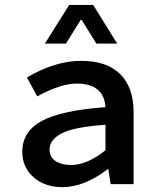

<svg xmlns="http://www.w3.org/2000/svg" viewBox="-20 -751 640 783"><path d="M163.1 -573.2 262.2 -731H359.9L458 -573.2H373L313 -669.9H309.1L249 -573.2ZM182.1 -141.1Q182.1 -110.4 206.5 -94.2Q231 -78.1 270 -78.1Q335 -78.1 410.2 -138.2V-242.2Q284.2 -233.4 233.4 -208Q182.6 -182.6 182.1 -141.1ZM70.8 -131.8Q70.8 -214.8 150.4 -257.8Q230 -300.8 410.2 -314Q403.3 -410.2 293 -410.2Q227.1 -410.2 131.8 -357.9L89.8 -435.1Q205.1 -502.9 310.5 -502.9Q416 -502.9 470.7 -448.2Q525.4 -393.6 524.9 -291V0H431.2L421.9 -61H418.9Q323.7 12.2 234.9 12.2Q163.1 12.2 117.2 -27.8Q71.3 -67.9 70.8 -131.8Z"/></svg>

Font: SourceCodePro-Semibold
Style: Regular
Weight: 600
Monospace: yes
Designer: Paul D. Hunt
Foundry: Adobe Systems Incorporated
Version: Version 1.009;PS 1.000;hotconv 1.0.70;makeotf.lib2.5.5900